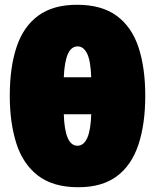

<svg xmlns="http://www.w3.org/2000/svg" viewBox="-20 -769 650 805"><path d="M308.5 16Q202.5 16 139.2 -32.8Q76 -81.5 48.5 -168Q21 -254.5 21 -367.5Q21 -486.5 49.5 -572Q78 -657.5 140.2 -703.2Q202.5 -749 303 -749Q406.5 -749 469.5 -702.5Q532.5 -656 560.8 -570.5Q589 -485 589 -367.5Q589 -248 560.2 -162Q531.5 -76 469.8 -30Q408 16 308.5 16ZM306 -574.5Q278 -574.5 264 -541.2Q250 -508 247.5 -445H362.5Q360 -515 345 -544.8Q330 -574.5 306 -574.5ZM304.5 -158Q358.5 -158 362.5 -290H247.5Q251.5 -158 304.5 -158Z"/></svg>

Font: Commissioner Black
Style: Regular
Weight: 900
Designer: Kostas Bartsokas
Foundry: Kostas Bartsokas
Version: Version 1.000; ttfautohint (v1.8.3)